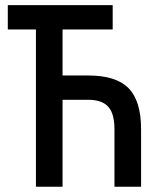

<svg xmlns="http://www.w3.org/2000/svg" viewBox="-20 -713 626 733"><path d="M417 0V-219.7Q417 -278.8 393.3 -305.4Q369.6 -332 317.4 -332H218.8V0H117.2V-600.6H9.8V-693.4H410.2V-600.6H218.8V-424.8H317.4Q423.3 -424.8 470.9 -376.2Q518.6 -327.6 518.6 -219.7V0Z"/></svg>

Font: CaskaydiaCove NFP
Style: Regular
Weight: 400
Designer: Aaron Bell
Foundry: Saja Typeworks
Version: Version 2111.001; VTT 6.35;Nerd Fonts 3.1.1